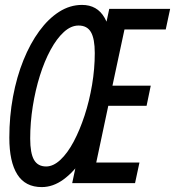

<svg xmlns="http://www.w3.org/2000/svg" viewBox="-20 -746 713 782"><path d="M150 16Q83 16 50.5 -35.5Q18 -87 18 -185Q18 -272 33 -352.5Q48 -433 75.5 -501Q103 -569 140 -619.5Q177 -670 221 -698Q265 -726 314 -726Q376 -726 406 -673.5Q436 -621 436 -526Q436 -448 421 -370Q406 -292 379.5 -223Q353 -154 317 -100Q281 -46 238.5 -15Q196 16 150 16ZM168 -68Q197 -68 226 -95Q255 -122 280 -169Q305 -216 324.5 -275.5Q344 -335 355 -400.5Q366 -466 366 -530Q366 -588 350.5 -615Q335 -642 300 -642Q269 -642 240 -615.5Q211 -589 186 -543Q161 -497 142.5 -438Q124 -379 113.5 -313Q103 -247 103 -182Q103 -122 118.5 -95Q134 -68 168 -68ZM274 0 425 -710H673L655 -626H487L438 -397H594L577 -315H421L372 -84H548L530 0Z"/></svg>

Font: Geist Mono
Style: Italic
Weight: 400
Italic angle: -12°
Monospace: yes
Designer: Basement.studio, Andrés Briganti, Mateo Zaragoza
Foundry: Basement.studio, Vercel, Andrés Briganti, Guido Ferreyra, Mateo Zaragoza
Version: Version 1.500